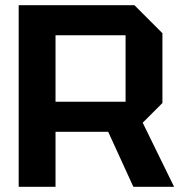

<svg xmlns="http://www.w3.org/2000/svg" viewBox="-20 -720 694 740"><path d="M194 -328H464V-584H194ZM606 -592V-323L530 -247L651 0H494L397 -212H194V0H52V-700H498Z"/></svg>

Font: Tektur SemiBold
Style: Regular
Weight: 600
Designer: Adam Jagosz
Foundry: Adam Jagosz
Version: Version 1.005;gftools[0.9.30]